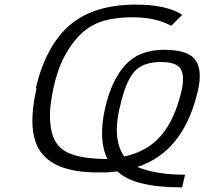

<svg xmlns="http://www.w3.org/2000/svg" viewBox="-20 -731 887 833"><path d="M138 -346Q138 -347 137 -349Q136 -351 136 -352Q181 -536 284.5 -623.5Q388 -711 570 -711Q701 -711 771 -667L723 -619Q655 -656 556 -656Q469 -656 410 -634Q348 -610 302 -551.5Q256 -493 231.5 -420.5Q207 -348 198 -262Q194 -220 201 -175Q213 -100 269.5 -71Q326 -42 446 -41Q405 -124 436 -262Q464 -384 524 -449.5Q584 -515 692 -515Q796 -515 827.5 -471Q859 -427 839 -339Q782 -93 608 -19Q595 -12 575 -7Q656 27 783 27L770 82Q562 82 490 13Q486 13 470.5 14.5Q455 16 445 17H428H402Q206 17 147 -87Q99 -174 138 -346ZM499 -261V-264Q467 -126 519 -52Q620 -74 679.5 -143.5Q739 -213 768 -339Q782 -403 763.5 -432.5Q745 -462 678 -462Q598 -462 561 -418Q524 -374 501 -270Q500 -268 500 -265Q500 -262 499 -261Z"/></svg>

Font: Coval
Style: ExtraLight Italic
Weight: 200
Foundry: Context Ltd
Version: Version 001.000